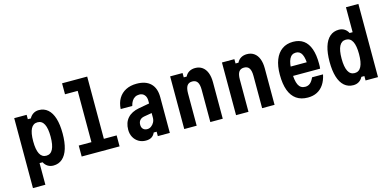

<svg xmlns="http://www.w3.org/2000/svg" viewBox="-89 -1398 4377 2148"><g transform="rotate(-15 2100.0 -324.0)"><path d="M75 200V-610H219V-559H254Q271 -591 299 -608.5Q327 -626 363 -626Q424 -626 467 -588.5Q510 -551 532 -479.5Q554 -408 554 -305Q554 -202 532 -130.5Q510 -59 467 -21.5Q424 16 363 16Q327 16 298.5 -1.5Q270 -19 254 -51H219V200ZM314 -111Q365 -111 390 -160Q415 -209 415 -305Q415 -401 390 -449.5Q365 -498 314 -498Q263 -498 238 -449.5Q213 -401 213 -305Q213 -209 238 -160Q263 -111 314 -111Z M693 -848H984V-127H1132V0H693V-127H840V-721H693Z M1585 -380V-269L1485 -252Q1452 -246 1434.5 -226Q1417 -206 1417 -173Q1417 -142 1434.5 -124Q1452 -106 1483 -106Q1507 -106 1528 -121Q1549 -136 1562 -160.5Q1575 -185 1575 -215V-410Q1575 -453 1553 -478Q1531 -503 1494 -503Q1466 -503 1444.5 -491Q1423 -479 1408.5 -456Q1394 -433 1386 -400H1252Q1256 -471 1286.5 -522Q1317 -573 1370.5 -600.5Q1424 -628 1495 -628Q1602 -628 1658 -573Q1714 -518 1714 -414V0H1575V-51H1541Q1527 -19 1501.5 -2.5Q1476 14 1434 14Q1388 14 1351.5 -7.5Q1315 -29 1294 -67Q1273 -105 1273 -154Q1273 -237 1319 -288.5Q1365 -340 1452 -356Z M1881 0V-610H2025V-560H2059Q2075 -593 2104.5 -610.5Q2134 -628 2174 -628Q2222 -628 2256.5 -603.5Q2291 -579 2309 -533Q2327 -487 2327 -423V0H2183V-374Q2183 -434 2164 -462.5Q2145 -491 2104 -491Q2063 -491 2044 -462.5Q2025 -434 2025 -374V0Z M2481 0V-610H2625V-560H2659Q2675 -593 2704.5 -610.5Q2734 -628 2774 -628Q2822 -628 2856.5 -603.5Q2891 -579 2909 -533Q2927 -487 2927 -423V0H2783V-374Q2783 -434 2764 -462.5Q2745 -491 2704 -491Q2663 -491 2644 -462.5Q2625 -434 2625 -374V0Z M3177 -367H3451L3400 -315Q3400 -412 3377.5 -457.5Q3355 -503 3308 -503Q3257 -503 3233 -454.5Q3209 -406 3209 -309Q3209 -205 3233 -155.5Q3257 -106 3312 -106Q3345 -106 3369 -126Q3393 -146 3412 -189H3539Q3525 -121 3494 -75Q3463 -29 3417 -5.5Q3371 18 3310 18Q3231 18 3178 -19Q3125 -56 3098 -128.5Q3071 -201 3071 -309Q3071 -411 3099 -482Q3127 -553 3180 -590.5Q3233 -628 3308 -628Q3381 -628 3429.5 -592.5Q3478 -557 3502.5 -487.5Q3527 -418 3527 -315Q3527 -298 3526.5 -285.5Q3526 -273 3524 -259H3177Z M3837 16Q3776 16 3733 -21.5Q3690 -59 3668 -130.5Q3646 -202 3646 -305Q3646 -408 3668 -479.5Q3690 -551 3733 -588.5Q3776 -626 3837 -626Q3874 -626 3902 -608.5Q3930 -591 3946 -559H3981V-848H4125V0H3981V-51H3946Q3930 -19 3902 -1.5Q3874 16 3837 16ZM3886 -111Q3937 -111 3962 -160Q3987 -209 3987 -305Q3987 -401 3962 -449.5Q3937 -498 3886 -498Q3835 -498 3810 -449.5Q3785 -401 3785 -305Q3785 -209 3810 -160Q3835 -111 3886 -111Z"/></g></svg>

Font: Martian Mono Condensed SemiBold
Style: Regular
Weight: 600
Width: 3
Designer: Roman Shamin
Foundry: Evil Martians
Version: Version 1.000